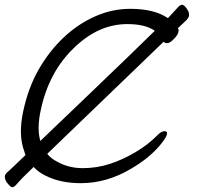

<svg xmlns="http://www.w3.org/2000/svg" viewBox="-103 -750 826 805"><path d="M66 -159Q146 -235 275 -359Q462 -538 546 -621Q506 -649 431 -649Q310 -649 208 -550Q102 -449 68 -289Q51 -212 66 -159ZM38 -50Q-3 -10 -9 -4Q-27 16 -36 25.5Q-45 35 -51 35Q-57 35 -65 26Q-86 5 -82 -15Q-80 -22 -64 -35Q-58 -40 4 -100Q1 -107 -1 -115Q-27 -183 -6 -282Q15 -381 58.5 -457.5Q102 -534 162.5 -591.5Q223 -649 295 -681Q367 -713 443 -713Q544 -713 601 -674Q614 -687 617 -691Q635 -711 644 -720.5Q653 -730 661 -730Q669 -730 680.5 -713Q692 -696 689.5 -684.5Q687 -673 676 -663Q672 -659 642 -631Q644 -630 645 -628Q647 -624 644.5 -613.5Q642 -603 625.5 -586Q609 -569 598 -569Q588 -569 583 -575L337 -338Q181 -188 95 -105Q111 -85 137 -72Q185 -45 243.5 -45Q302 -45 356.5 -62.5Q411 -80 465 -112Q519 -144 559 -185Q574 -200 587 -200Q600 -200 597 -187Q594 -174 575 -150Q529 -91 449 -44Q346 18 236 18Q149 18 87 -14Q58 -28 38 -50Z"/></svg>

Font: LXGW Bright GB
Style: Italic
Weight: 400
Italic angle: -12°
Designer: Christian Thalmann (Catharsis Fonts)
Foundry: LXGW / Christian Thalmann (Catharsis Fonts) / Fontworks Inc.
Version: Version 5.510